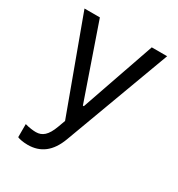

<svg xmlns="http://www.w3.org/2000/svg" viewBox="-178 -661 912 983"><g transform="rotate(30 278.5 -170.0)"><path d="M130.7 204.5C206.3 204.5 259.6 164.4 291.2 79.5L522.7 -545.5H431.8L281.2 -110.8H275.6L125 -545.5H34.1L235.8 2.8L220.2 45.5C197.8 106.5 171.5 126.8 134.9 127.1C121.8 127.5 93 124.3 69.6 117.2V194.6C78.1 198.9 102.3 204.5 130.7 204.5Z"/></g></svg>

Font: Margiela Sans
Style: Regular
Weight: 400
Designer: Stefan Endress, Andreas Faust
Version: Version 1.100;FEAKit 1.0